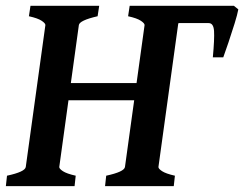

<svg xmlns="http://www.w3.org/2000/svg" viewBox="-21 -635 833 655"><path d="M571.8 0H337.4L341.3 -35.6Q402.8 -48.8 405.3 -65.4L472.2 -549.3Q472.7 -555.2 459.7 -564Q446.8 -572.8 416 -579.6L421.4 -615.2H655.8L650.4 -579.6Q588.9 -567.9 586.9 -553.2L519.5 -65.4Q519 -59.6 532 -51Q544.9 -42.5 575.7 -35.6ZM453.6 -293H164.6L172.4 -351.6H461.4ZM233.4 0H-1L2.9 -35.6Q64.5 -48.8 66.9 -65.4L133.8 -549.3Q134.3 -555.2 121.3 -564Q108.4 -572.8 77.6 -579.6L83 -615.2H317.4L312 -579.6Q250 -565.4 248 -549.3L181.2 -65.4Q180.7 -59.6 193.6 -51Q206.5 -42.5 237.3 -35.6ZM792 -603Q789.1 -586.4 779.3 -554.7Q769.5 -522.9 758.5 -490.5Q747.6 -458 740.7 -439.5H705.1Q710.9 -502 709.2 -529.1Q707.5 -556.2 690.9 -556.2H551.3L570.3 -615.2H776.9Z"/></svg>

Font: Gentium Plus
Style: Bold Italic
Weight: 700
Italic angle: -8°
Designer: Victor Gaultney, Annie Olsen, Iska Routamaa, Becca Hirsbrunner
Foundry: SIL International
Version: Version 6.101